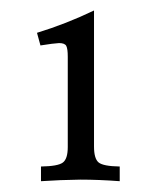

<svg xmlns="http://www.w3.org/2000/svg" viewBox="-20 -771 291 357"><path d="M202.6 -434.1Q163.6 -437 129.4 -437Q91.8 -436.5 56.2 -434.1V-461.4Q87.9 -461.9 96.9 -468.8Q106 -475.6 106 -497.6V-665.5Q106 -680.2 103.3 -685.5Q100.6 -690.9 89.8 -690.9Q79.6 -690.4 55.2 -686.5L48.8 -710Q103 -726.6 154.8 -751.5V-498.5Q154.8 -476.1 163.3 -469Q171.9 -461.9 202.6 -461.4Z"/></svg>

Font: Almanac
Style: Regular
Weight: 400
Designer: Eden's Almanac
Version: Version 3.501;March 28, 2021;FontCreator 13.0.0.2683 64-bit